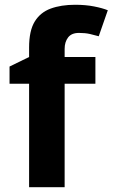

<svg xmlns="http://www.w3.org/2000/svg" viewBox="-20 -785 472 805"><path d="M380 -434H251V0H102V-434H20V-506L102 -546V-586Q102 -656 125.5 -694.5Q149 -733 192.5 -749Q236 -765 295 -765Q339 -765 374.5 -758Q410 -751 432 -742L394 -633Q377 -638 357 -642.5Q337 -647 311 -647Q280 -647 265.5 -628Q251 -609 251 -580V-546H380Z"/></svg>

Font: Noto Sans Duployan
Style: Bold
Weight: 700
Designer: David Corbett
Foundry: David Corbett
Version: Version 3.001